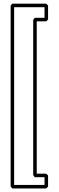

<svg xmlns="http://www.w3.org/2000/svg" viewBox="-20 -975 326 1067"><path d="M47.9 -954.6H236.3Q239.3 -952.1 241.9 -949.7Q244.6 -947.3 247.1 -944.8V-866.2Q244.6 -863.8 241.9 -861.3Q239.3 -858.9 236.3 -856.4H184.1V-9.8H236.3Q239.3 -7.3 241.9 -4.9Q244.6 -2.4 247.1 0V62.5Q244.6 64.9 241.9 67.4Q239.3 69.8 236.3 72.3H47.9Q45.4 69.3 43.5 66.4Q41.5 63.5 39.1 61V-943.4ZM58.6 -935.1V52.7H227.5V9.8H173.3Q170.9 6.8 168.9 3.9Q167 1 164.6 -1.5V-864.7Q167 -867.2 168.9 -870.1Q170.9 -873 173.3 -876H227.5V-935.1Z"/></svg>

Font: Preussische VI 9 Linie
Style: Regular
Weight: 400
Designer: Peter Wiegel
Foundry: Peter Wiegel
Version: Version 1.000 2009 initial release